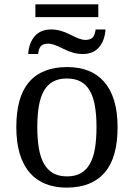

<svg xmlns="http://www.w3.org/2000/svg" viewBox="-20 -855 617 885"><path d="M522 -269Q522 -127.9 462.2 -59.1Q402.3 9.8 287.1 9.8Q232.9 9.8 189.9 -7.3Q147 -24.4 116.9 -59.1Q86.9 -93.8 71 -146.2Q55.2 -198.7 55.2 -269Q55.2 -409.2 114.5 -477.5Q173.8 -545.9 290 -545.9Q344.2 -545.9 387.2 -529.1Q430.2 -512.2 460.2 -477.8Q490.2 -443.4 506.1 -391.4Q522 -339.4 522 -269ZM151.9 -269Q151.9 -213.4 159.2 -170.9Q166.5 -128.4 182.9 -99.9Q199.2 -71.3 225.3 -56.6Q251.5 -42 289.1 -42Q326.7 -42 352.5 -56.6Q378.4 -71.3 394.5 -99.9Q410.6 -128.4 417.7 -170.9Q424.8 -213.4 424.8 -269Q424.8 -324.7 417.5 -366.7Q410.2 -408.7 394 -436.8Q377.9 -464.8 351.8 -479Q325.7 -493.2 288.1 -493.2Q250.5 -493.2 224.6 -479Q198.7 -464.8 182.6 -436.8Q166.5 -408.7 159.2 -366.7Q151.9 -324.7 151.9 -269ZM420.9 -719.2H466.3Q462.9 -668 436.3 -637Q409.7 -606 361.3 -606Q318.8 -606 272.2 -629.9Q225.6 -653.8 204.1 -653.8Q182.6 -653.8 171.1 -645Q159.7 -636.2 155.3 -606H109.9Q113.3 -657.2 140.1 -688.2Q167 -719.2 216.3 -719.2Q257.8 -719.2 304.4 -695.1Q351.1 -670.9 372.1 -670.9Q394 -670.9 405.3 -680.4Q416.5 -689.9 420.9 -719.2ZM433.1 -775.9H143.1V-835H433.1Z"/></svg>

Font: Droid Serif
Style: Regular
Weight: 400
Designer: Monotype Design team
Foundry: Monotype Imaging Inc.
Version: Version 1.03